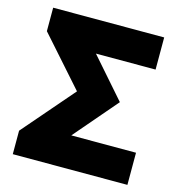

<svg xmlns="http://www.w3.org/2000/svg" viewBox="-104 -786 819 877"><g transform="rotate(15 305.5 -347.0)"><path d="M446 -356 271 -152H577V0H35V-111L244 -353L40 -583V-694H565V-542H283Z"/></g></svg>

Font: Cantarell Extra Bold
Style: Regular
Weight: 800
Designer: Dave Crossland, Nikolaus Waxweiler, Florian Fecher, Jacques Le Bailly, Eben Sorkin, Alexei Vanyashin, Alexios Zavras, Em
Version: Version 0.303